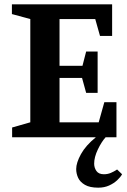

<svg xmlns="http://www.w3.org/2000/svg" viewBox="-20 -634 585 887"><path d="M36 0V-45L120 -69V-546L35 -569V-614H498V-468H442L420 -546H255V-330H361L378 -396H431V-205H378L359 -274H255V-69H436L462 -162H518V0ZM434 233Q395 233 372.5 220Q350 207 341 187.5Q332 168 332 147Q332 118 354 78Q376 38 423 0H468Q449 21 432 56.5Q415 92 415 122Q415 141 425.5 156Q436 171 460 171Q477 171 491.5 165Q506 159 521 149L544 171Q537 184 521.5 198.5Q506 213 484 223Q462 233 434 233Z"/></svg>

Font: Manuale
Style: Bold
Weight: 700
Version: Version 1.002